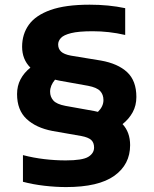

<svg xmlns="http://www.w3.org/2000/svg" viewBox="-20 -768 639 799"><path d="M255 10.5Q212 10.5 164.5 5Q117 -0.5 75.5 -11.5V-122.5Q120 -111 164.5 -105.8Q209 -100.5 253.5 -100.5Q323 -100.5 347.2 -115.2Q371.5 -130 371.5 -154Q371.5 -174.5 359.5 -185.5Q347.5 -196.5 318.5 -202L198.5 -223Q130 -236 90.5 -273Q51 -310 51 -376.5Q51 -410.5 65.5 -438Q80 -465.5 106.5 -486.5Q72 -521 72 -573.5Q72 -626 100.2 -665.2Q128.5 -704.5 190.5 -726.5Q252.5 -748.5 353 -748.5Q432.5 -748.5 501 -734V-622.5Q466.5 -630.5 433.2 -634.2Q400 -638 365.5 -638Q307 -638 276 -630.2Q245 -622.5 233.5 -610Q222 -597.5 222 -583Q222 -565 234 -553.5Q246 -542 275 -536.5L400 -516Q470.5 -503.5 509 -467.8Q547.5 -432 547.5 -364.5Q547.5 -329 532.2 -301Q517 -273 490 -251.5Q521.5 -217.5 521.5 -164Q521.5 -83.5 455.8 -36.5Q390 10.5 255 10.5ZM372 -306Q380 -304.5 387.5 -302.5Q410.5 -325 410.5 -351.5Q410.5 -374.5 396.8 -389.2Q383 -404 346.5 -411L226.5 -432.5Q217.5 -434.5 209 -436.5Q188.5 -412 188.5 -386.5Q188.5 -365 202 -349.8Q215.5 -334.5 252 -327.5Z"/></svg>

Font: Encode Sans SmExp
Style: Bold
Weight: 700
Width: 6
Designer: Multiple Designers
Foundry: Impallari Type
Version: Version 3.002; ttfautohint (v1.8.3) -l 8 -r 50 -G 200 -x 14 